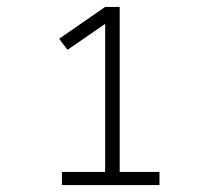

<svg xmlns="http://www.w3.org/2000/svg" viewBox="-20 -858 640 555"><path d="M159 -323V-361H284V-789L175 -714L151 -746L284 -838H326V-361H441V-323Z"/></svg>

Font: Iosevka Slab XLtEx
Style: Regular
Weight: 200
Width: 7
Monospace: yes
Designer: Belleve Invis
Foundry: Belleve Invis
Version: Version 11.1.0; ttfautohint (v1.8.3)